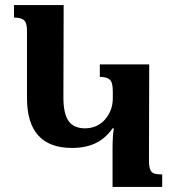

<svg xmlns="http://www.w3.org/2000/svg" viewBox="-20 -734 694 754"><path d="M422 -151Q422 -198 427 -230H422Q395 -191 356 -172Q317 -153 263 -153Q86 -153 86 -349V-607Q87 -642 75.5 -653.5Q64 -665 35 -665V-714H230L229 -352Q229 -287 249.5 -258.5Q270 -230 315 -230Q364 -231 393.5 -266Q423 -301 423 -348V-376Q423 -410 411.5 -421Q400 -432 372 -432V-481H566L565 -106Q565 -81 569.5 -69Q574 -57 584.5 -53Q595 -49 617 -49V0H422Z"/></svg>

Font: Noto Serif Armenian SmBd Narrow
Style: Regular
Weight: 600
Width: 4
Designer: Monotype Design team
Foundry: Monotype Imaging Inc.
Version: Version 1.000